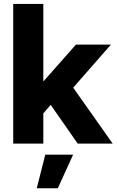

<svg xmlns="http://www.w3.org/2000/svg" viewBox="-20 -748 607 1000"><path d="M48.8 0H205.6V-157.7L244.1 -201.7L384.8 0H566.9L361.3 -291.5L557.6 -515.6H375.5L207.5 -325.7H205.6V-727.5H48.8ZM171.4 232.4H281.2L360.8 57.6H215.8Z"/></svg>

Font: Raveo Display
Style: Bold
Weight: 700
Designer: Jakub Foglar, Rasmus Andersson (Inter)
Foundry: Jakubfoglar.com
Version: Version 1.100;Glyphs 3.2.3 (3260)